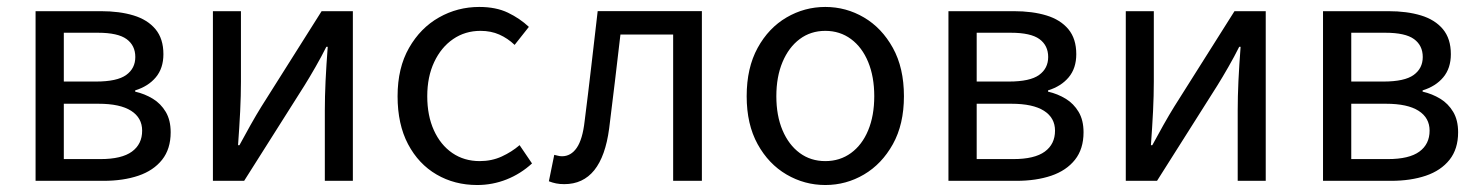

<svg xmlns="http://www.w3.org/2000/svg" viewBox="-20 -518 4236 550"><path d="M81.9 0V-486H268.9Q322.4 -486 362.5 -473.8Q402.7 -461.6 425.4 -434.4Q448.1 -407.1 448.1 -362.8Q448.1 -322.6 426.4 -296.6Q404.8 -270.7 367.2 -259.1V-255.5Q394.7 -249.2 417.7 -235.2Q440.7 -221.2 454.8 -197.5Q468.9 -173.8 468.9 -139.1Q468.9 -91.2 444.3 -60.3Q419.7 -29.4 376.5 -14.7Q333.2 0 276.6 0ZM162.8 -284.4H254.8Q315.6 -284.4 341.6 -303.3Q367.6 -322.1 367.6 -354.7Q367.6 -387.7 342.6 -406Q317.6 -424.2 260.5 -424.2H162.8ZM162.8 -62.3H267.8Q328.6 -62.3 357.9 -83.7Q387.2 -105.1 387.2 -143.7Q387.2 -180.5 355.5 -200.7Q323.9 -220.8 262.3 -220.8H162.8Z M589.9 0V-486H670.2V-284.1Q670.2 -244.7 668 -199.3Q665.7 -153.8 661.9 -102.1H665.9Q680.3 -128.8 697.5 -159.5Q714.8 -190.2 728.5 -212.2L901.3 -486H990.8V0H910.5V-201.9Q910.5 -240.6 912.6 -286.1Q914.8 -331.6 918.8 -383.9H914.8Q901.1 -356.3 883.8 -326.2Q866.6 -296.1 852.2 -273.1L679.4 0Z M1346.9 12Q1282.2 12 1230.6 -18.1Q1179 -48.1 1148.9 -105Q1118.9 -161.9 1118.9 -242.4Q1118.9 -323.5 1151.7 -380.8Q1184.4 -438 1237.5 -468Q1290.6 -498.1 1352.8 -498.1Q1400.9 -498.1 1435.2 -481.6Q1469.5 -465 1495 -441L1454.2 -389.4Q1434.4 -408.3 1410.3 -419Q1386.3 -429.6 1356.5 -429.6Q1312.4 -429.6 1278.1 -406.1Q1243.7 -382.6 1223.8 -340.3Q1203.9 -298.1 1203.9 -242.4Q1203.9 -186.7 1222.9 -144.8Q1241.9 -102.9 1275.7 -79.7Q1309.6 -56.5 1354.2 -56.5Q1388.6 -56.5 1417.3 -69.7Q1446 -82.9 1468.4 -102.2L1504 -49.8Q1471.5 -20 1431.2 -4Q1390.9 12 1346.9 12Z M1596.5 9.5Q1583.2 9.5 1573 7.4Q1562.9 5.4 1552.3 1.3L1567.7 -74.4Q1573 -73.4 1578.3 -71.9Q1583.5 -70.4 1589.9 -70.4Q1615.5 -70.4 1632.1 -94.5Q1648.8 -118.6 1654.7 -170.7Q1664.7 -249.2 1673.8 -328.2Q1682.8 -407.1 1692.1 -486.1H1990.6V0H1908.3V-419.1H1757.3Q1749.4 -352.4 1741.5 -284.8Q1733.6 -217.2 1725 -150.1Q1714.5 -70.5 1682.4 -30.5Q1650.2 9.5 1596.5 9.5Z M2344.2 12Q2284.6 12 2233.1 -18.1Q2181.7 -48.1 2150.3 -105Q2118.9 -161.9 2118.9 -242.4Q2118.9 -323.5 2150.3 -380.8Q2181.7 -438 2233.1 -468Q2284.6 -498.1 2344.2 -498.1Q2403.7 -498.1 2454.9 -468Q2506 -438 2537.7 -380.8Q2569.4 -323.5 2569.4 -242.4Q2569.4 -161.9 2537.7 -105Q2506 -48.1 2454.9 -18.1Q2403.7 12 2344.2 12ZM2344.2 -56.5Q2386 -56.5 2417.8 -79.7Q2449.6 -102.9 2467 -144.8Q2484.4 -186.7 2484.4 -242.4Q2484.4 -298.1 2467 -340.3Q2449.6 -382.6 2417.8 -406.1Q2386 -429.6 2344.2 -429.6Q2302.4 -429.6 2270.9 -406.1Q2239.4 -382.6 2221.6 -340.3Q2203.9 -298.1 2203.9 -242.4Q2203.9 -186.7 2221.6 -144.8Q2239.4 -102.9 2270.9 -79.7Q2302.4 -56.5 2344.2 -56.5Z M2696.9 0V-486H2883.9Q2937.4 -486 2977.5 -473.8Q3017.7 -461.6 3040.4 -434.4Q3063.1 -407.1 3063.1 -362.8Q3063.1 -322.6 3041.4 -296.6Q3019.8 -270.7 2982.2 -259.1V-255.5Q3009.7 -249.2 3032.7 -235.2Q3055.7 -221.2 3069.8 -197.5Q3083.9 -173.8 3083.9 -139.1Q3083.9 -91.2 3059.3 -60.3Q3034.7 -29.4 2991.5 -14.7Q2948.2 0 2891.6 0ZM2777.8 -284.4H2869.8Q2930.6 -284.4 2956.6 -303.3Q2982.6 -322.1 2982.6 -354.7Q2982.6 -387.7 2957.6 -406Q2932.6 -424.2 2875.5 -424.2H2777.8ZM2777.8 -62.3H2882.8Q2943.6 -62.3 2972.9 -83.7Q3002.2 -105.1 3002.2 -143.7Q3002.2 -180.5 2970.5 -200.7Q2938.9 -220.8 2877.3 -220.8H2777.8Z M3204.9 0V-486H3285.2V-284.1Q3285.2 -244.7 3283 -199.3Q3280.7 -153.8 3276.9 -102.1H3280.9Q3295.3 -128.8 3312.5 -159.5Q3329.8 -190.2 3343.5 -212.2L3516.3 -486H3605.8V0H3525.5V-201.9Q3525.5 -240.6 3527.6 -286.1Q3529.8 -331.6 3533.8 -383.9H3529.8Q3516.1 -356.3 3498.8 -326.2Q3481.6 -296.1 3467.2 -273.1L3294.4 0Z M3769.9 0V-486H3956.9Q4010.4 -486 4050.5 -473.8Q4090.7 -461.6 4113.4 -434.4Q4136.1 -407.1 4136.1 -362.8Q4136.1 -322.6 4114.4 -296.6Q4092.8 -270.7 4055.2 -259.1V-255.5Q4082.7 -249.2 4105.7 -235.2Q4128.7 -221.2 4142.8 -197.5Q4156.9 -173.8 4156.9 -139.1Q4156.9 -91.2 4132.3 -60.3Q4107.7 -29.4 4064.5 -14.7Q4021.2 0 3964.6 0ZM3850.8 -284.4H3942.8Q4003.6 -284.4 4029.6 -303.3Q4055.6 -322.1 4055.6 -354.7Q4055.6 -387.7 4030.6 -406Q4005.6 -424.2 3948.5 -424.2H3850.8ZM3850.8 -62.3H3955.8Q4016.6 -62.3 4045.9 -83.7Q4075.2 -105.1 4075.2 -143.7Q4075.2 -180.5 4043.5 -200.7Q4011.9 -220.8 3950.3 -220.8H3850.8Z"/></svg>

Font: Source Sans Variable
Style: Regular
Weight: 200
Designer: Paul D. Hunt
Foundry: Adobe Systems Incorporated
Version: Version 3.006;hotconv 1.0.111;makeotfexe 2.5.65597